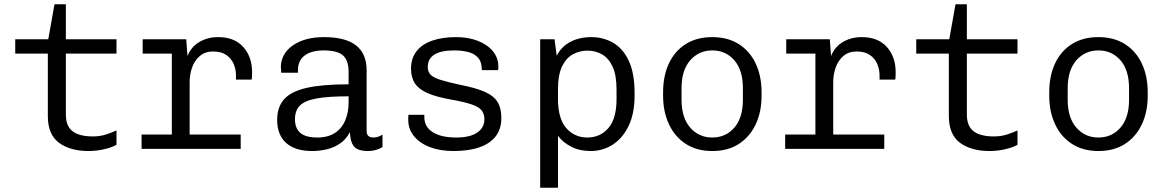

<svg xmlns="http://www.w3.org/2000/svg" viewBox="-20 -694 5440 895"><path d="M393 10Q307 10 255 -28.5Q203 -67 203 -153V-444H51V-511H205L234 -674H287V-511H523V-444H287V-159Q287 -123 301.5 -100.5Q316 -78 344.5 -68Q373 -58 413 -58Q446 -58 474 -67Q502 -76 523 -86V-19Q500 -6 464 2Q428 10 393 10Z M781 0V-444H645V-511H848L854 -433Q871 -476 909.5 -498.5Q948 -521 997 -521Q1073 -521 1114 -475Q1155 -429 1155 -359Q1155 -350 1155 -342Q1155 -334 1153 -323H1080V-342Q1080 -371 1069 -396.5Q1058 -422 1034.5 -438Q1011 -454 973 -454Q936 -454 911.5 -433Q887 -412 875.5 -379.5Q864 -347 864 -311V0ZM640 0V-67H1102V0Z M1435 10Q1356 10 1314 -27.5Q1272 -65 1272 -135Q1272 -195 1304.5 -231.5Q1337 -268 1410 -284.5Q1483 -301 1605 -301V-359Q1605 -413 1578.5 -436Q1552 -459 1489 -459Q1432 -459 1400.5 -435.5Q1369 -412 1369 -368V-355H1291Q1290 -374 1289.5 -379.5Q1289 -385 1289 -384Q1289 -383 1289 -380Q1289 -377 1289 -378Q1289 -443 1344.5 -482Q1400 -521 1491 -521Q1590 -521 1639.5 -482.5Q1689 -444 1689 -366V-85Q1689 -67 1697.5 -60Q1706 -53 1720 -53Q1744 -53 1763 -67V-9Q1750 0 1732.5 5Q1715 10 1696 10Q1668 10 1649.5 2.5Q1631 -5 1622 -24Q1613 -43 1611 -78Q1593 -44 1565 -25Q1537 -6 1503.5 2Q1470 10 1435 10ZM1459 -53Q1509 -53 1541.5 -74.5Q1574 -96 1589.5 -133.5Q1605 -171 1605 -216V-245Q1510 -245 1455.5 -235Q1401 -225 1378 -202Q1355 -179 1355 -138Q1355 -96 1380 -74.5Q1405 -53 1459 -53Z M2094 10Q2032 10 1984.5 -8Q1937 -26 1910 -59Q1883 -92 1883 -136Q1883 -139 1883 -145.5Q1883 -152 1884 -159H1958V-148Q1958 -103 1997 -78Q2036 -53 2107 -53Q2171 -53 2204.5 -76Q2238 -99 2238 -138Q2238 -163 2225 -179.5Q2212 -196 2178 -207.5Q2144 -219 2082 -230Q2014 -242 1973 -260Q1932 -278 1914 -305.5Q1896 -333 1896 -374Q1896 -422 1921.5 -455Q1947 -488 1994.5 -504.5Q2042 -521 2106 -521Q2162 -521 2206.5 -504Q2251 -487 2277 -456Q2303 -425 2303 -383Q2303 -381 2303 -377Q2303 -373 2301 -367H2226Q2226 -406 2208 -425.5Q2190 -445 2161 -452Q2132 -459 2097 -459Q1974 -459 1974 -381Q1974 -360 1986.5 -346.5Q1999 -333 2031 -322.5Q2063 -312 2123 -299Q2196 -285 2238.5 -266.5Q2281 -248 2299 -219Q2317 -190 2317 -144Q2317 -93 2291 -59Q2265 -25 2215.5 -7.5Q2166 10 2094 10Z M2498 181V-511H2565L2575 -434Q2597 -477 2639 -499Q2681 -521 2736 -521Q2793 -521 2839 -494Q2885 -467 2911.5 -409.5Q2938 -352 2938 -261V-248Q2938 -165 2910.5 -107.5Q2883 -50 2836.5 -20Q2790 10 2733 10Q2682 10 2643 -10Q2604 -30 2581 -61V181ZM2718 -53Q2778 -53 2816 -97Q2854 -141 2854 -233V-276Q2854 -344 2835.5 -383.5Q2817 -423 2786.5 -440.5Q2756 -458 2718 -458Q2683 -458 2651.5 -441.5Q2620 -425 2600.5 -385.5Q2581 -346 2581 -276V-233Q2581 -141 2619.5 -97Q2658 -53 2718 -53Z M3300 10Q3228 10 3176.5 -23.5Q3125 -57 3098 -115.5Q3071 -174 3071 -248V-264Q3071 -340 3098 -398Q3125 -456 3176.5 -488.5Q3228 -521 3300 -521Q3373 -521 3424.5 -488Q3476 -455 3503 -397Q3530 -339 3530 -264V-248Q3530 -172 3502.5 -114Q3475 -56 3424 -23Q3373 10 3300 10ZM3300 -53Q3363 -53 3403 -99Q3443 -145 3443 -229V-283Q3443 -367 3403 -413Q3363 -459 3300 -459Q3238 -459 3197.5 -413Q3157 -367 3157 -283V-229Q3157 -145 3197.5 -99Q3238 -53 3300 -53Z M3781 0V-444H3645V-511H3848L3854 -433Q3871 -476 3909.5 -498.5Q3948 -521 3997 -521Q4073 -521 4114 -475Q4155 -429 4155 -359Q4155 -350 4155 -342Q4155 -334 4153 -323H4080V-342Q4080 -371 4069 -396.5Q4058 -422 4034.5 -438Q4011 -454 3973 -454Q3936 -454 3911.5 -433Q3887 -412 3875.5 -379.5Q3864 -347 3864 -311V0ZM3640 0V-67H4102V0Z M4593 10Q4507 10 4455 -28.5Q4403 -67 4403 -153V-444H4251V-511H4405L4434 -674H4487V-511H4723V-444H4487V-159Q4487 -123 4501.5 -100.5Q4516 -78 4544.5 -68Q4573 -58 4613 -58Q4646 -58 4674 -67Q4702 -76 4723 -86V-19Q4700 -6 4664 2Q4628 10 4593 10Z M5100 10Q5028 10 4976.5 -23.5Q4925 -57 4898 -115.5Q4871 -174 4871 -248V-264Q4871 -340 4898 -398Q4925 -456 4976.5 -488.5Q5028 -521 5100 -521Q5173 -521 5224.5 -488Q5276 -455 5303 -397Q5330 -339 5330 -264V-248Q5330 -172 5302.5 -114Q5275 -56 5224 -23Q5173 10 5100 10ZM5100 -53Q5163 -53 5203 -99Q5243 -145 5243 -229V-283Q5243 -367 5203 -413Q5163 -459 5100 -459Q5038 -459 4997.5 -413Q4957 -367 4957 -283V-229Q4957 -145 4997.5 -99Q5038 -53 5100 -53Z"/></svg>

Font: Chivo Mono Light
Style: Regular
Weight: 300
Monospace: yes
Designer: Hector Gatti
Foundry: Omnibus-Type
Version: Version 1.008